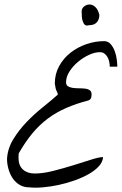

<svg xmlns="http://www.w3.org/2000/svg" viewBox="-20 -845 550 867"><path d="M11.7 -127.9Q14.6 -174.8 40 -216.3Q65.4 -257.8 100.1 -293.9Q134.8 -330.1 173.3 -360.8Q211.9 -391.6 241.2 -418Q241.2 -423.8 235.8 -433.6Q230.5 -443.4 227.5 -467.8Q227.5 -510.7 247.1 -546.4Q266.6 -582 298.3 -606.9Q330.1 -631.8 369.6 -645.5Q409.2 -659.2 450.2 -659.2Q467.8 -659.2 479.5 -646Q491.2 -632.8 498 -614.3Q504.9 -595.7 507.3 -576.2Q509.8 -556.6 509.8 -543.9H475.6Q475.6 -554.7 473.1 -566.4Q470.7 -578.1 465.3 -587.4Q460 -596.7 451.7 -603Q443.4 -609.4 430.7 -609.4Q408.2 -609.4 381.8 -597.2Q355.5 -585 332.5 -565.9Q309.6 -546.9 293.9 -522.5Q278.3 -498 278.3 -473.6Q278.3 -460.9 286.6 -455.6Q294.9 -450.2 308.1 -448.2Q321.3 -446.3 335.9 -446.3Q350.6 -446.3 363.8 -444.8Q377 -443.4 385.3 -437.5Q393.6 -431.6 393.6 -418.9Q393.6 -411.1 391.6 -403.8Q389.6 -396.5 379.9 -391.6Q323.2 -377 277.8 -356.9Q232.4 -336.9 195.3 -309.1Q158.2 -281.2 126.5 -243.2Q94.7 -205.1 64.5 -152.3Q64.5 -150.4 64 -142.6Q63.5 -134.8 63.5 -132.8Q63.5 -97.7 83.5 -79.6Q103.5 -61.5 136.7 -61.5Q173.8 -61.5 220.2 -73.2Q266.6 -85 310.5 -98.6Q354.5 -112.3 391.1 -124Q427.7 -135.7 445.3 -135.7Q444.3 -114.3 426.8 -94.7Q409.2 -75.2 380.9 -59.1Q352.5 -43 316.9 -30.3Q281.2 -17.6 244.6 -9.8Q208 -2 173.3 1Q138.7 3.9 112.3 1Q86.9 1 67.9 -10.7Q48.8 -22.5 36.6 -41Q24.4 -59.6 18.1 -82.5Q11.7 -105.5 11.7 -127.9ZM348.6 -794.9Q349.6 -807.6 359.9 -815.9Q370.1 -824.2 383.3 -824.7Q396.5 -825.2 409.2 -814.5Q421.9 -803.7 428.7 -778.3Q428.7 -756.8 417 -744.1Q405.3 -731.4 383.8 -731.4Q380.9 -731.4 375 -730Q369.1 -728.5 363.3 -732.9Q357.4 -737.3 353 -751Q348.6 -764.6 348.6 -794.9Z"/></svg>

Font: La Belle Aurore
Style: Regular
Weight: 400
Version: Version 1.001 2001